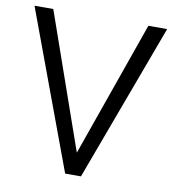

<svg xmlns="http://www.w3.org/2000/svg" viewBox="-80 -779 768 849"><g transform="rotate(10 304.0 -354.0)"><path d="M340 0H269L6.7 -707.5H91L303.8 -100L518 -707.5H602.3Z"/></g></svg>

Font: FreesentationVF
Style: Regular
Weight: 400
Designer: glyphs from Roboto by Christian Robertson / Hangul glyphs from Noto Sans CJK(Source Han Sans) by Jang Soo-young and Kang
Foundry: PT&
Version: Version 2.001;Glyphs 3.3.1 (3343)